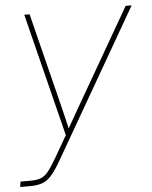

<svg xmlns="http://www.w3.org/2000/svg" viewBox="-73 -560 637 807"><g transform="rotate(-5 245.5 -156.0)"><path d="M-20.5 204.1 -17.1 181.6H25.9Q51.8 181.6 68.6 175.3Q85.4 168.9 100.6 150.1Q115.7 131.3 136.7 95.2L189.5 3.9L59.6 -515.6H82L169.9 -164.1Q178.7 -128.9 187.3 -93.8Q195.8 -58.6 204.1 -23.4Q224.1 -58.6 244.1 -93.8Q264.2 -128.9 284.7 -164.1L487.3 -515.6H512.7L156.2 103Q133.3 143.6 114.7 165.5Q96.2 187.5 75 195.8Q53.7 204.1 22.5 204.1Z"/></g></svg>

Font: Inter Display Thin
Style: Italic
Weight: 100
Italic angle: -9.39999°
Designer: Rasmus Andersson
Foundry: rsms
Version: Version 4.000;git-a52131595